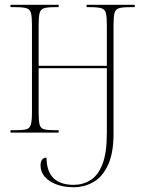

<svg xmlns="http://www.w3.org/2000/svg" viewBox="-20 -556 592 805"><path d="M288 229Q244 229 211 215Q183 203 166.5 183.5Q150 164 150 138Q150 106 175 105Q176 219 289 219Q327 219 359 199.5Q391 180 409.5 132.5Q428 85 428 2V-270H142V-85Q142 -50 146 -34Q150 -18 165 -14Q180 -10 214 -10H226V0H24V-10H44Q76 -10 90.5 -14Q105 -18 109.5 -34Q114 -50 114 -85V-451Q114 -485 110 -501Q106 -517 91 -521.5Q76 -526 45 -526H24V-536H226V-526H211Q179 -526 164.5 -521.5Q150 -517 146 -501Q142 -485 142 -451V-280H428V-451Q428 -485 424 -501Q420 -517 405 -521.5Q390 -526 358 -526H343V-536H545V-526H525Q493 -526 478.5 -521.5Q464 -517 460 -501Q456 -485 456 -451V4Q456 85 433.5 134.5Q411 184 373 206.5Q335 229 288 229Z"/></svg>

Font: Noto Serif Display Condensed Thin
Style: Regular
Weight: 100
Width: 3
Designer: Monotype Design Team
Foundry: Monotype Imaging Inc.
Version: Version 2.009